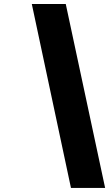

<svg xmlns="http://www.w3.org/2000/svg" viewBox="-20 -828 543 955"><path d="M138.2 -808.1H307.1L502.9 106.9H333Z"/></svg>

Font: Trueno ExtraBold
Style: Italic
Weight: 800
Designer: Julieta Ulanovsky
Foundry: Julieta Ulanovsky
Version: Version 3.001b | FøM Fix